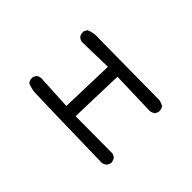

<svg xmlns="http://www.w3.org/2000/svg" viewBox="-168 -1033 1336 1336"><g transform="rotate(-45 500.0 -365.5)"><path d="M282.2 -768.6 304.7 -757.8Q318.4 -739.3 318.4 -717.8Q318.4 -711.9 317.4 -706.1L304.7 -461.9L702.1 -450.2L696.3 -698.2Q698.2 -716.8 710.9 -731.4Q725.6 -744.1 748 -744.1Q751 -744.1 756.8 -744.1L781.2 -731.4Q797.9 -694.3 797.9 -654.3Q797.9 -645.5 796.9 -636.7L791 -29.3Q786.1 -9.8 775.4 8.8Q759.8 21.5 737.3 21.5Q734.4 21.5 728.5 21.5L705.1 9.8Q692.4 -7.8 690.4 -29.3L700.2 -354.5L299.8 -366.2L297.9 0L286.1 24.4Q268.6 37.1 248 39.1Q228.5 37.1 213.9 24.4Q200.2 7.8 199.2 -9.8Q212.9 -647.5 215.8 -684.1Q218.8 -720.7 234.4 -755.9Q245.1 -764.6 252.9 -766.6Q263.7 -769.5 272 -769.5Q280.3 -769.5 282.2 -768.6Z"/></g></svg>

Font: JasonHandwriting2
Style: SemiBold
Weight: 600
Version: Version 1.04.7